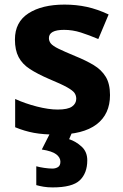

<svg xmlns="http://www.w3.org/2000/svg" viewBox="-20 -576 537 836"><path d="M459 -162Q459 -79 400.5 -34.5Q342 10 226 10Q169 10 128 2.5Q87 -5 46 -22V-145Q90 -125 141 -112Q192 -99 231 -99Q275 -99 293.5 -112Q312 -125 312 -146Q312 -160 304.5 -171Q297 -182 272 -196Q247 -210 194 -232Q143 -254 110 -275.5Q77 -297 61 -327.5Q45 -358 45 -404Q45 -480 104 -518Q163 -556 261 -556Q312 -556 358 -546Q404 -536 453 -513L408 -406Q368 -423 332 -434.5Q296 -446 259 -446Q226 -446 209.5 -437Q193 -428 193 -410Q193 -397 201.5 -386.5Q210 -376 234.5 -364Q259 -352 307 -332Q354 -313 388 -292.5Q422 -272 440.5 -241.5Q459 -211 459 -162ZM360 122Q360 178 327.5 209Q295 240 209 240Q187 240 169.5 237Q152 234 138 230V148Q152 152 172.5 155Q193 158 208 158Q222 158 232.5 151.5Q243 145 243 128Q243 110 225 96Q207 82 162 75L200 0H294L281 30Q311 40 335.5 62.5Q360 85 360 122Z"/></svg>

Font: Noto Sans Hanifi Rohingya
Style: Regular
Weight: 400
Designer: Monotype Design Team and DaltonMaag
Foundry: Google LLC
Version: Version 2.101